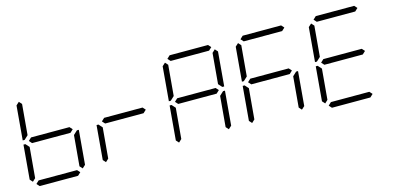

<svg xmlns="http://www.w3.org/2000/svg" viewBox="-84 -1535 4249 2071"><g transform="rotate(-15 2040.0 -500.0)"><path d="M92 -64 64 -95 97 -477H118L127 -467L155 -436L125 -95ZM163 -500 196 -531H625L653 -500L620 -469H191ZM133 -533 122 -523H101L134 -905L168 -936L196 -905L166 -564ZM683 -467 694 -477H715L682 -95L648 -64L620 -95L650 -436ZM612 -31 579 0H150L122 -31L155 -62H584Z M908 -64 880 -95 913 -477H934L943 -467L971 -436L941 -95ZM979 -500 1012 -531H1441L1469 -500L1436 -469H1007Z M1724 -64 1696 -95 1729 -477H1750L1759 -467L1787 -436L1757 -95ZM1795 -500 1828 -531H2257L2285 -500L2252 -469H1823ZM1864 -938 1836 -969 1869 -1000H2298L2326 -969L2293 -938ZM1765 -533 1754 -523H1733L1766 -905L1800 -936L1828 -905L1798 -564ZM2356 -936 2384 -905 2351 -523H2330L2321 -533L2293 -564L2323 -905ZM2315 -467 2326 -477H2347L2314 -95L2280 -64L2252 -95L2282 -436Z M2540 -64 2512 -95 2545 -477H2566L2575 -467L2603 -436L2573 -95ZM2611 -500 2644 -531H3073L3101 -500L3068 -469H2639ZM2680 -938 2652 -969 2685 -1000H3114L3142 -969L3109 -938ZM2581 -533 2570 -523H2549L2582 -905L2616 -936L2644 -905L2614 -564ZM3131 -467 3142 -477H3163L3130 -95L3096 -64L3068 -95L3098 -436Z M3356 -64 3328 -95 3361 -477H3382L3391 -467L3419 -436L3389 -95ZM3427 -500 3460 -531H3889L3917 -500L3884 -469H3455ZM3496 -938 3468 -969 3501 -1000H3930L3958 -969L3925 -938ZM3397 -533 3386 -523H3365L3398 -905L3432 -936L3460 -905L3430 -564ZM3876 -31 3843 0H3414L3386 -31L3419 -62H3848Z"/></g></svg>

Font: DSEG7 Classic Mini
Style: Light Italic
Weight: 300
Italic angle: -5°
Designer: Keshikan(Twitter:@keshinomi_88pro)
Version: Version 0.46